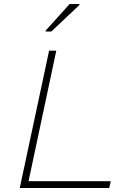

<svg xmlns="http://www.w3.org/2000/svg" viewBox="-20 -942 670 962"><path d="M79 0 226 -688H262L123 -34H535L527 0ZM209 -784V-789L329 -922H378V-917L237 -784Z"/></svg>

Font: Saira Expanded Thin
Style: Italic
Weight: 250
Width: 7
Italic angle: -12°
Designer: Hector Gatti with collaboration of the Omnibus-Type team
Foundry: Omnibus-Type
Version: Version 1.101